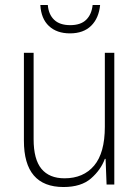

<svg xmlns="http://www.w3.org/2000/svg" viewBox="-20 -741 562 771"><path d="M439 -529V0H408L404 -103H401Q385 -59 345.5 -24.5Q306 10 235 10Q76 10 76 -176V-529H115V-182Q115 -101 146.5 -63Q178 -25 239 -25Q315 -25 358 -76Q401 -127 401 -232V-529ZM382 -721Q377 -668 346 -637.5Q315 -607 261 -607Q208 -607 176.5 -636.5Q145 -666 142 -721H172Q175 -683 197.5 -661.5Q220 -640 262 -640Q304 -640 326 -661.5Q348 -683 352 -721Z"/></svg>

Font: Noto Sans Lao Looped SemiCondensed ExtraLight
Style: Regular
Weight: 200
Width: 4
Designer: Mark Frömberg, Ben Mitchell
Foundry: The Fontpad Ltd
Version: Version 1.002; ttfautohint (v1.8.4.7-5d5b)